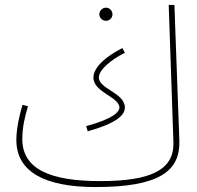

<svg xmlns="http://www.w3.org/2000/svg" viewBox="-20 -734 796 775"><path d="M366 21C622 21 708 -43 704 -166L684 -714H661L680 -161C684 -48 589 -3 385 -3C183 -3 70 -51 70 -173C70 -221 81 -266 93 -305L71 -311C58 -269 46 -214 46 -169C46 -39 163 21 366 21ZM408 -650C422 -650 434 -662 434 -676C434 -691 422 -703 408 -703C393 -703 381 -691 381 -676C381 -662 393 -650 408 -650ZM334 -204C445 -235 484 -267 484 -300C484 -359 379 -375 379 -421C379 -452 428 -493 484 -521L474 -540C379 -491 357 -447 357 -421C357 -361 462 -343 462 -300C462 -283 439 -255 328 -225Z"/></svg>

Font: Noto Sans Arabic UI SmCn Th
Style: Regular
Weight: 100
Width: 4
Designer: Monotype Design Team, Nadine Chahine and Nizar Qandah
Foundry: Monotype Imaging Inc.
Version: Version 2.010